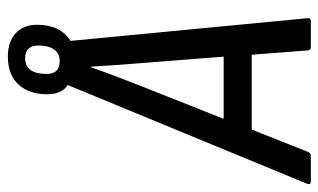

<svg xmlns="http://www.w3.org/2000/svg" viewBox="-214 -644 829 500"><g transform="rotate(-90 201.0 -394.5)"><path d="M-21 0Q-32 0 -28 -10L229 -633Q205 -649 205 -686Q205 -734 230.5 -761.5Q256 -789 303 -789Q342 -789 364 -768.5Q386 -748 386 -713Q386 -652 344 -626L403 -10Q405 0 395 0H329Q319 0 319 -10L308 -154H113L56 -10Q53 0 44 0ZM291 -654Q311 -654 321.5 -668.5Q332 -683 332 -709Q332 -744 299 -744Q258 -744 258 -688Q258 -654 291 -654ZM141 -227H303L287 -431Q284 -466 281.5 -501.5Q279 -537 277 -572H275Q263 -537 249.5 -502Q236 -467 222 -431Z"/></g></svg>

Font: Sofia Sans Condensed Medium
Style: Italic
Weight: 500
Italic angle: -9°
Designer: Botio Nikoltchev, Ani Petrova
Foundry: lettersoup
Version: Version 4.101; ttfautohint (v1.8.4.7-5d5b)